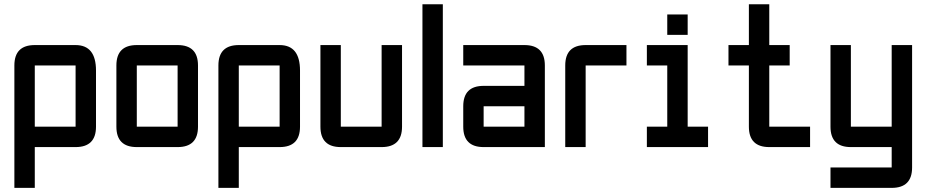

<svg xmlns="http://www.w3.org/2000/svg" viewBox="-20 -704 4435 919"><path d="M48.8 -390.6Q48.8 -488.3 146.5 -488.3H341.8Q439.5 -488.3 439.5 -366.2V-97.7Q439.5 0 341.8 0H146.5V195.3H48.8ZM341.8 -390.6H146.5V-97.7H341.8Z M830.1 0H634.8Q537.1 0 537.1 -97.7V-390.6Q537.1 -488.3 634.8 -488.3H830.1Q927.7 -488.3 927.7 -390.6V-97.7Q927.7 0 830.1 0ZM830.1 -97.7V-390.6H634.8V-97.7Z M1025.4 -390.6Q1025.4 -488.3 1123 -488.3H1318.4Q1416 -488.3 1416 -366.2V-97.7Q1416 0 1318.4 0H1123V195.3H1025.4ZM1318.4 -390.6H1123V-97.7H1318.4Z M1806.6 -488.3H1904.3V-97.7Q1904.3 0 1806.6 0H1611.3Q1513.7 0 1513.7 -97.7V-488.3H1611.3V-97.7H1806.6Z M2002 -683.6H2099.6V0H2002Z M2587.9 0H2294.9Q2197.3 0 2197.3 -97.7V-195.3Q2197.3 -293 2294.9 -293H2490.2V-390.6H2197.3V-488.3H2490.2Q2587.9 -488.3 2587.9 -390.6ZM2294.9 -97.7H2490.2V-195.3H2294.9Z M2783.2 -488.3H2978.5V-390.6H2783.2V0H2685.5V-390.6Q2685.5 -488.3 2783.2 -488.3Z M3173.8 -537.1V-634.8H3271.5V-537.1ZM3076.2 0V-97.7H3173.8V-390.6H3076.2V-488.3H3271.5V-97.7H3369.1V0Z M3662.1 0Q3564.5 0 3564.5 -97.7V-390.6H3466.8V-488.3H3564.5V-683.6H3662.1V-488.3H3759.8V-390.6H3662.1V-97.7H3857.4V0Z M3955.1 -488.3H4052.7V-97.7H4248V-488.3H4345.7V97.7Q4345.7 195.3 4248 195.3H3955.1V97.7H4248V0H4052.7Q3955.1 0 3955.1 -97.7Z"/></svg>

Font: BabelStone Runic Beagnoth
Style: Regular
Weight: 400
Designer: Andrew West
Foundry: BabelStone
Version: Version 7.004;November 9, 2023